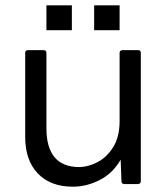

<svg xmlns="http://www.w3.org/2000/svg" viewBox="-20 -694 629 724"><path d="M255 10Q170 10 122.5 -40Q75 -90 75 -177V-495Q75 -504 85 -505H144Q155 -505 155 -495V-211Q155 -66 276 -64Q312 -64 347.5 -82.5Q383 -101 407 -139.5Q431 -178 431 -238V-495Q431 -504 442 -505H501Q510 -505 511 -495V-11Q511 -1 501 0H449Q438 0 438 -11L435 -92Q406 -41 356.5 -15.5Q307 10 255 10ZM431 -580H335V-674H431ZM251 -580H155V-674H251Z"/></svg>

Font: YamahaIndonesia935. App
Style: Regular
Weight: 400
Designer: Dalton Maag Ltd
Foundry: Dalton Maag Ltd
Version: Version 1.002; January 01, 2024; Regular/Italic